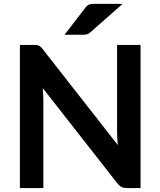

<svg xmlns="http://www.w3.org/2000/svg" viewBox="-20 -950 810 970"><path d="M690 -723V0H621Q605 0 594.2 -5.2Q583.5 -10.5 573.5 -23L196 -505Q199 -472 199 -444V0H80.5V-723H151Q159.5 -723 165.8 -722.2Q172 -721.5 176.8 -719.2Q181.5 -717 186 -712.8Q190.5 -708.5 196 -701.5L575 -217.5Q573.5 -235 572.5 -252Q571.5 -269 571.5 -283.5V-723ZM599.5 -930.5 437.5 -787.5Q427.5 -778.5 418.5 -776.5Q409.5 -774.5 395.5 -774.5H306L410.5 -910Q415.5 -917 420.5 -921.2Q425.5 -925.5 431.5 -927.5Q437.5 -929.5 444.8 -930Q452 -930.5 462 -930.5Z"/></svg>

Font: Lato 2
Style: Bold
Weight: 700
Designer: Lukasz Dziedzic with Adam Twardoch and Botio Nikoltchev
Foundry: tyPoland Lukasz Dziedzic
Version: Version 2.015; 2015-08-06; http://www.latofonts.com/